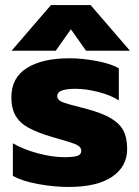

<svg xmlns="http://www.w3.org/2000/svg" viewBox="-20 -726 549 761"><path d="M182 -706H339L495 -525H321L261 -610L201 -525H26ZM31 -29V-158Q72 -134 129.5 -118.5Q187 -103 235 -103Q270 -103 286 -108Q302 -113 302 -128Q302 -140 291.5 -147.5Q281 -155 253.5 -163.5Q226 -172 190 -182Q129 -200 94 -219Q59 -238 42 -267Q25 -296 25 -340Q25 -418 86.5 -456.5Q148 -495 255 -495Q307 -495 364.5 -484Q422 -473 451 -455V-328Q421 -348 371.5 -361Q322 -374 279 -374Q245 -374 226 -367.5Q207 -361 207 -345Q207 -330 226 -322Q245 -314 294 -302Q326 -294 321 -295Q385 -278 420 -257Q455 -236 469.5 -207.5Q484 -179 484 -135Q484 -66 424.5 -25.5Q365 15 252 15Q194 15 131 3.5Q68 -8 31 -29Z"/></svg>

Font: Prompt
Style: Bold
Weight: 700
Designer: Katatrad Team
Foundry: CadsonDemak
Version: Version 1.000